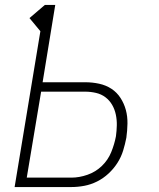

<svg xmlns="http://www.w3.org/2000/svg" viewBox="-20 -755 640 775"><path d="M39 0 143 -629 99 -682 161 -735H203L152 -423H324Q353 -423 380.5 -417Q408 -411 430 -396.5Q452 -382 466.5 -359.5Q481 -337 488 -311Q495 -285 494.5 -256Q494 -227 490 -199Q485 -173 477 -147Q469 -121 454 -97.5Q439 -74 418 -54.5Q397 -35 372 -22.5Q347 -10 320.5 -5Q294 0 268 0ZM88 -38H268Q300 -38 333 -49.5Q366 -61 391 -85Q416 -109 429 -141Q442 -173 448 -205Q451 -227 451.5 -249Q452 -271 447.5 -292.5Q443 -314 432.5 -332Q422 -350 405.5 -362.5Q389 -375 367.5 -380Q346 -385 324 -385H146Z"/></svg>

Font: Iosevka Curly XLtExObl
Style: Regular
Weight: 200
Width: 7
Italic angle: -9°
Monospace: yes
Designer: Belleve Invis
Foundry: Belleve Invis
Version: Version 11.0.1; ttfautohint (v1.8.3)